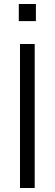

<svg xmlns="http://www.w3.org/2000/svg" viewBox="-20 -940 274 960"><path d="M80 0H153.5V-720H80ZM74 -834.5H159.5V-920H74Z"/></svg>

Font: Eudonet
Style: Regular
Weight: 400
Designer: Mikhail Sharanda
Foundry: Mikhail Sharanda
Version: Version 4.503;Glyphs 3.1.2 (3151)